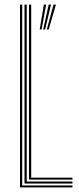

<svg xmlns="http://www.w3.org/2000/svg" viewBox="-20 -820 345 840"><path d="M67.5 0V-800H77.2V-8.5H297V0ZM87.2 -17V-800H97V-25.8H297V-17ZM106.8 -34.2V-800H116.5V-42.8H297V-34.2ZM162 -691.2H153.8L171.8 -800H182ZM193 -691.2H184.8L214.2 -800H224.8ZM177.5 -691.2H169L193 -800H203.2Z"/></svg>

Font: Big Shoulders Inline Text ExtraLight
Style: Regular
Weight: 250
Version: Version 2.002